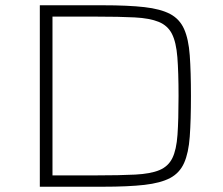

<svg xmlns="http://www.w3.org/2000/svg" viewBox="-20 -708 847 728"><path d="M131 0V-688H370Q466 -688 527.5 -681Q589 -674 625 -655Q661 -636 678 -598Q695 -560 699.5 -498Q704 -436 704 -344Q704 -252 699.5 -190Q695 -128 678 -90Q661 -52 625 -33Q589 -14 527.5 -7Q466 0 370 0ZM179 -43H344Q434 -43 492.5 -46Q551 -49 584.5 -63Q618 -77 633.5 -108.5Q649 -140 653 -197Q657 -254 657 -344Q657 -434 652.5 -491Q648 -548 632 -579.5Q616 -611 582 -625Q548 -639 490.5 -642Q433 -645 344 -645H179Z"/></svg>

Font: Saira Expanded ExtraLight
Style: Regular
Weight: 250
Width: 7
Designer: Hector Gatti with collaboration of the Omnibus-Type team
Foundry: Omnibus-Type
Version: Version 1.101